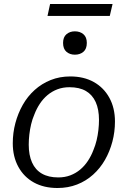

<svg xmlns="http://www.w3.org/2000/svg" viewBox="-20 -930 640 962"><path d="M448 -178Q458 -202 464 -227Q470 -252 473 -278.5Q476 -305 476 -329Q476 -382 459.5 -418.5Q443 -455 410.5 -474Q378 -493 328 -493Q295 -493 267.5 -482.5Q240 -472 218 -453.5Q196 -435 179.5 -410Q163 -385 152 -356Q142 -333 136 -307.5Q130 -282 127 -256Q124 -230 124 -205Q124 -153 140.5 -116Q157 -79 190 -60Q223 -41 272 -41Q305 -41 332.5 -51.5Q360 -62 382 -80.5Q404 -99 420.5 -124Q437 -149 448 -178ZM44 -212Q44 -264 57 -313Q70 -362 94 -404.5Q118 -447 153.5 -479Q189 -511 234 -529Q279 -547 332 -547Q400 -547 450 -519Q500 -491 528 -440Q556 -389 556 -321Q556 -269 543 -220Q530 -171 506 -129Q482 -87 446.5 -55Q411 -23 366 -5.5Q321 12 268 12Q200 12 150 -15.5Q100 -43 72 -94Q44 -145 44 -212ZM355 -656Q381 -656 398 -670.5Q415 -685 415 -715Q415 -744 398 -758.5Q381 -773 355 -773Q330 -773 313 -758.5Q296 -744 296 -715Q296 -685 313 -670.5Q330 -656 355 -656ZM231 -910H544L530 -850H218Z"/></svg>

Font: Roboto Serif 20pt Light
Style: Italic
Weight: 300
Italic angle: -10°
Version: Version 1.007